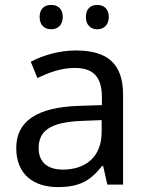

<svg xmlns="http://www.w3.org/2000/svg" viewBox="-20 -750 601 780"><path d="M141 -681C141 -647 162 -631 188 -631C213 -631 235 -647 235 -681C235 -716 213 -730 188 -730C162 -730 141 -716 141 -681ZM329 -681C329 -647 350 -631 375 -631C400 -631 422 -647 422 -681C422 -716 400 -730 375 -730C350 -730 329 -716 329 -681ZM288 -545C218 -545 152 -524 105 -499L132 -433C176 -454 227 -474 283 -474C353 -474 394 -444 394 -355V-323L303 -320C128 -315 46 -256 46 -149C46 -40 118 10 215 10C305 10 348 -17 395 -76H399L416 0H480V-365C480 -490 418 -545 288 -545ZM314 -259 393 -262V-214C393 -110 325 -61 235 -61C177 -61 137 -88 137 -148C137 -216 180 -254 314 -259Z"/></svg>

Font: Noto Sans Hebrew Droid Medium
Style: Regular
Weight: 500
Designer: Monotype Design Team
Foundry: Monotype Imaging Inc.
Version: Version 1.100